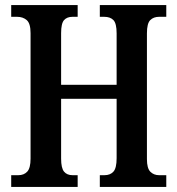

<svg xmlns="http://www.w3.org/2000/svg" viewBox="-20 -734 696 754"><path d="M24 0V-46H52Q74 -46 87 -60Q100 -74 100 -111V-604Q100 -642 85 -655Q70 -668 47 -668H24V-714H285V-668H265Q243 -668 231.5 -655Q220 -642 220 -604V-401H438V-603Q438 -642 425.5 -655Q413 -668 389 -668H372V-714H633V-668H605Q583 -668 570 -655Q557 -642 557 -603V-109Q557 -73 570.5 -59.5Q584 -46 605 -46H633V0H372V-46H390Q413 -46 425.5 -60Q438 -74 438 -113V-346H220V-111Q220 -74 231.5 -60Q243 -46 265 -46H285V0Z"/></svg>

Font: Noto Serif Georgian ExtraCondensed SemiBold
Style: Regular
Weight: 600
Width: 2
Designer: Monotype Design Team, Akaki Razmadze
Foundry: Google LLC
Version: Version 2.003; ttfautohint (v1.8.4.7-5d5b)